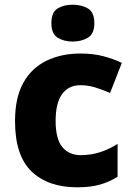

<svg xmlns="http://www.w3.org/2000/svg" viewBox="-20 -788 567 818"><path d="M309 10Q185 10 114.5 -57.5Q44 -125 44 -272Q44 -372 79.5 -435.5Q115 -499 178.5 -529.5Q242 -560 323 -560Q377 -560 420.5 -548.5Q464 -537 499 -520L449 -392Q414 -407 384 -416Q354 -425 323 -425Q272 -425 244.5 -387Q217 -349 217 -273Q217 -196 245.5 -161.5Q274 -127 324 -127Q367 -127 406 -139.5Q445 -152 481 -175V-35Q446 -13 406 -1.5Q366 10 309 10ZM290 -768Q327 -768 354.5 -752Q382 -736 382 -689Q382 -644 354.5 -627.5Q327 -611 290 -611Q252 -611 225.5 -627.5Q199 -644 199 -689Q199 -736 225.5 -752Q252 -768 290 -768Z"/></svg>

Font: Noto Kufi Arabic ExtraBold
Style: Regular
Weight: 800
Designer: Monotype Design Team, David Williams, Khaled Hosny
Foundry: Google LLC
Version: Version 2.109; ttfautohint (v1.8.4.7-5d5b)